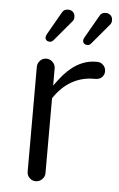

<svg xmlns="http://www.w3.org/2000/svg" viewBox="-51 -733 476 765"><g transform="rotate(5 187.0 -350.0)"><path d="M142.6 -569.3 210.9 -650.4Q217.8 -657.2 217.8 -668.9Q217.8 -681.6 210 -689Q202.1 -696.3 190.4 -696.3Q172.9 -696.3 166 -681.6Q166 -681.6 116.2 -594.7Q110.4 -585 110.4 -578.1Q110.4 -571.3 115.2 -566.9Q120.1 -562.5 128.4 -562.5Q136.7 -562.5 142.6 -569.3ZM260.7 -580.1Q260.7 -562.5 280.3 -562.5Q287.1 -562.5 293 -569.3L361.3 -650.4Q368.2 -657.2 368.2 -668.9Q368.2 -681.6 360.4 -689Q352.5 -696.3 340.8 -696.3Q323.2 -696.3 316.4 -681.6Q316.4 -681.6 266.6 -594.7Q260.7 -585 260.7 -580.1ZM157.2 -39.1V-338.9Q187.5 -384.8 228 -407.7Q268.6 -430.7 317.4 -430.7H322.3Q338.9 -430.7 348.6 -440.4Q358.4 -450.2 358.4 -463.9Q358.4 -483.4 341.8 -494.1Q334 -499 324.2 -499H319.3Q239.3 -499 174.8 -413.1L157.2 -389.6V-458Q157.2 -472.7 146.5 -483.4Q135.7 -494.1 121.1 -494.1Q106.4 -494.1 96.2 -483.4Q85.9 -472.7 85.9 -458V-39.1Q85.9 -24.4 96.2 -14.2Q106.4 -3.9 121.1 -3.9Q135.7 -3.9 146.5 -14.6Q157.2 -25.4 157.2 -39.1Z"/></g></svg>

Font: FakePearl
Style: ExtraLight
Weight: 300
Version: Version 1.2